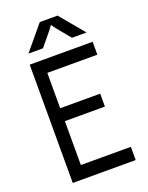

<svg xmlns="http://www.w3.org/2000/svg" viewBox="-172 -1032 863 1118"><g transform="rotate(-20 260.0 -473.0)"><path d="M469 -733H79V0H469V-82H159V-354H407V-434H159V-653H469ZM94 -796H184L255 -882L274 -908L293 -882L364 -796H454L329 -946H219Z"/></g></svg>

Font: Kreadon Medium
Style: Regular
Weight: 500
Designer: kohakuno
Foundry: StudioGnu
Version: Version 1.000;Glyphs 3.1.2 (3151)